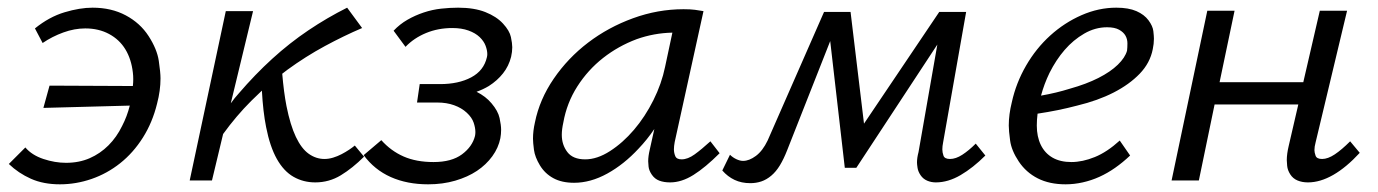

<svg xmlns="http://www.w3.org/2000/svg" viewBox="-20 -470 3589 500"><path d="M136 10Q93 10 60.5 -4.5Q28 -19 3 -43L46 -86Q63 -66 93 -56Q123 -46 152 -46Q186 -46 213.5 -58Q241 -70 262.5 -91.5Q284 -113 298 -142Q311 -167 318 -195L93 -189L109 -247L326 -246Q327 -255 327 -264Q327 -273 326 -281Q322 -316 306.5 -341.5Q291 -367 264 -381.5Q237 -396 202 -396Q174 -396 145 -385.5Q116 -375 91 -358L71 -396Q108 -426 148 -438Q188 -450 221 -450Q270 -450 307.5 -430Q345 -410 367 -376Q389 -342 393.5 -311.5Q398 -281 398 -266Q398 -234 389 -200Q377 -151 352 -111.5Q327 -72 293 -45Q259 -18 218.5 -4Q178 10 136 10Z M801 5Q770 5 744.5 -9.5Q719 -24 701 -56Q683 -88 673 -139Q665 -179 662 -234Q648 -221 634 -207Q595 -168 561 -121L532 0H474L568 -441H639L581 -201Q591 -215 602 -227Q644 -276 689 -317Q734 -358 783 -391Q832 -424 884 -450L923 -397Q876 -377 826 -350Q776 -323 728 -288Q721 -283 715 -278Q719 -230 726 -194Q736 -144 750.5 -113.5Q765 -83 784 -69.5Q803 -56 825 -56Q836 -56 847.5 -59.5Q859 -63 869.5 -68.5Q880 -74 889 -80Q898 -86 904 -91L928 -62Q898 -32 867.5 -13.5Q837 5 801 5Z M1095 10Q1040 10 997.5 -9Q955 -28 927 -66L973 -105Q998 -77 1031 -62.5Q1064 -48 1109 -48Q1156 -48 1183 -68Q1210 -88 1217 -116Q1218 -121 1218 -126Q1218 -137 1213.5 -150.5Q1209 -164 1195.5 -176.5Q1182 -189 1162.5 -196Q1143 -203 1119 -203H1066L1073 -251H1126Q1174 -251 1207 -268.5Q1240 -286 1248 -321Q1249 -325 1249 -329Q1249 -339 1244.5 -351Q1240 -363 1229 -373.5Q1218 -384 1200 -390.5Q1182 -397 1158 -397Q1121 -397 1089.5 -384Q1058 -371 1036 -348L1005 -390Q1021 -407 1041 -418.5Q1061 -430 1083.5 -437.5Q1106 -445 1129 -447.5Q1152 -450 1173 -450Q1215 -450 1244 -438.5Q1273 -427 1290 -408.5Q1307 -390 1310.5 -373.5Q1314 -357 1314 -347Q1314 -335 1311 -322Q1305 -298 1290 -279Q1275 -260 1253 -246Q1238 -237 1221 -231Q1245 -219 1260 -201Q1277 -181 1281 -162.5Q1285 -144 1285 -132Q1285 -121 1283 -110Q1278 -85 1262 -63Q1246 -41 1222 -25Q1198 -9 1165.5 0.5Q1133 10 1095 10Z M1475 6Q1443 6 1421 -6Q1399 -18 1386 -39.5Q1373 -61 1370.5 -80Q1368 -99 1368 -109Q1368 -129 1373 -151Q1385 -211 1422 -265Q1459 -319 1511.5 -359Q1564 -399 1628.5 -422.5Q1693 -446 1760 -446Q1778 -446 1789.5 -444.5Q1801 -443 1812 -441L1737 -100Q1735 -89 1735 -81Q1735 -72 1738.5 -63.5Q1742 -55 1755 -55Q1771 -55 1789 -68Q1807 -81 1830 -102L1854 -71Q1817 -34 1786 -14.5Q1755 5 1725 5Q1709 5 1697 0.5Q1685 -4 1677.5 -15Q1670 -26 1669 -36Q1668 -46 1668 -50Q1668 -63 1672 -80L1684 -134Q1665 -106 1643 -83Q1605 -42 1561.5 -18Q1518 6 1475 6ZM1504 -55Q1535 -55 1568.5 -76.5Q1602 -98 1631 -132Q1660 -166 1681.5 -209Q1703 -252 1712 -296L1731 -385Q1683 -384 1638 -368Q1590 -350 1550.5 -319Q1511 -288 1483.5 -245Q1456 -202 1447 -151Q1443 -133 1443 -119Q1443 -93 1457.5 -74Q1472 -55 1504 -55Z M1934 7Q1911 7 1893 -1.5Q1875 -10 1861 -26L1881 -67Q1888 -60 1897.5 -55.5Q1907 -51 1915 -51Q1931 -51 1948.5 -64Q1966 -77 1979 -104L2126 -439H2195L2230 -148L2426 -439H2496L2436 -99Q2434 -89 2434 -81Q2434 -73 2437 -64.5Q2440 -56 2454 -56Q2469 -56 2486 -67Q2503 -78 2521 -96L2546 -65Q2514 -33 2481.5 -14Q2449 5 2417 5Q2405 5 2394.5 0.5Q2384 -4 2377.5 -13.5Q2371 -23 2369.5 -32.5Q2368 -42 2368 -47Q2368 -59 2372 -74L2421 -354L2210 -33H2180L2142 -363L2030 -79Q2021 -56 2011 -39.5Q2001 -23 1988.5 -12.5Q1976 -2 1962.5 2.5Q1949 7 1934 7Z M2755 10Q2713 10 2682.5 -5.5Q2652 -21 2633 -49.5Q2614 -78 2610.5 -104Q2607 -130 2607 -143Q2607 -172 2615 -204Q2626 -254 2652 -299Q2678 -344 2715 -377.5Q2752 -411 2796.5 -430.5Q2841 -450 2887 -450Q2919 -450 2939.5 -441Q2960 -432 2971 -417Q2982 -402 2983.5 -389Q2985 -376 2985 -369Q2985 -356 2982 -342Q2975 -306 2948 -278Q2921 -250 2880 -229Q2839 -208 2785 -195Q2736 -182 2682 -174Q2680 -158 2680 -143Q2680 -114 2690.5 -92.5Q2701 -71 2721 -59.5Q2741 -48 2770 -48Q2799 -48 2831 -61Q2863 -74 2896 -104L2923 -65Q2904 -47 2884 -33Q2864 -19 2843 -9.5Q2822 0 2799.5 5Q2777 10 2755 10ZM2713 -280Q2699 -251 2691 -221Q2731 -228 2766 -239Q2809 -251 2840.5 -267Q2872 -283 2891 -301.5Q2910 -320 2915 -338Q2916 -346 2916 -357Q2916 -368 2911 -377Q2906 -386 2894.5 -392.5Q2883 -399 2863 -399Q2832 -399 2803.5 -382.5Q2775 -366 2752.5 -340Q2730 -314 2713 -280Z M3031 0 3124 -442H3195L3156 -256H3374L3417 -442H3488L3406 -99Q3403 -88 3403 -79Q3403 -73 3406 -64.5Q3409 -56 3423 -56Q3438 -56 3456 -68Q3474 -80 3496 -102L3521 -72Q3486 -34 3452 -14.5Q3418 5 3386 5Q3371 5 3359 0Q3347 -5 3340 -16Q3333 -27 3332 -38Q3331 -49 3331 -53Q3331 -69 3336 -90L3361 -198H3143L3102 0Z"/></svg>

Font: Isabella Sans
Style: Italic
Weight: 400
Italic angle: -12°
Designer: Christian Thalmann (Catharsis Fonts), Cristiano Sobral
Foundry: The Isabella Sans Project Authors
Version: Version 2.026; ttfautohint (v1.8.4.7-5d5b-dirty)